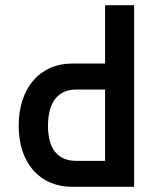

<svg xmlns="http://www.w3.org/2000/svg" viewBox="-20 -720 603 740"><path d="M52 -235C52 -91 134 0 258 0H497V-700H385V-475H257C134 -475 52 -381 52 -235ZM165 -235C165 -301 186 -375 274 -375H385V-100H274C186 -100 165 -169 165 -235Z"/></svg>

Font: Mint Spirit No2
Style: Bold
Weight: 700
Designer: HARENDAL Hirwen
Foundry: Arkandis Digital Foundry.
Version: Version 1.004;FFEdit